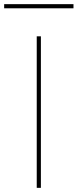

<svg xmlns="http://www.w3.org/2000/svg" viewBox="-56 -905 374 925"><path d="M121 0V-730H141V0ZM-36 -865V-885H298V-865Z"/></svg>

Font: M PLUS 1 Thin
Style: Regular
Weight: 100
Designer: Coji Morishita
Foundry: UNDERFOREST DESIGN
Version: Version 1.001